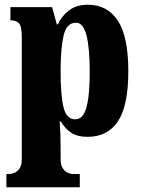

<svg xmlns="http://www.w3.org/2000/svg" viewBox="-20 -566 597 811"><path d="M7 225V169H20Q27 169 39.5 164.5Q52 160 62 146.5Q72 133 72 106V-409Q72 -456 60 -468Q48 -480 27 -480H24V-536H200L220 -463H224Q241 -499 272 -522.5Q303 -546 351 -546Q434 -546 478 -478.5Q522 -411 522 -265Q522 -120 478.5 -54Q435 12 349 12Q308 12 281.5 -5Q255 -22 237 -53H232Q234 -29 235 -1.5Q236 26 236 58V104Q236 132 246 146Q256 160 268 164.5Q280 169 287 169H317V225ZM298 -62Q331 -62 345 -112Q359 -162 359 -264Q359 -362 345.5 -416Q332 -470 301 -470Q261 -470 248.5 -415.5Q236 -361 236 -266Q236 -162 248.5 -112Q261 -62 298 -62Z"/></svg>

Font: Noto Serif Sinhala ExtraCondensed Black
Style: Regular
Weight: 900
Width: 2
Designer: Jelle Bosma - Monotype Design Team
Foundry: Monotype Imaging Inc.
Version: Version 2.007; ttfautohint (v1.8.4.7-5d5b)